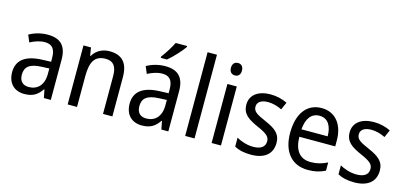

<svg xmlns="http://www.w3.org/2000/svg" viewBox="-67 -1220 3555 1684"><g transform="rotate(15 1711.0 -378.0)"><path d="M261 -546C197 -546 138 -528 93 -502L120 -438C162 -460 206 -476 253 -476C316 -476 349 -443 349 -357V-324L269 -321C117 -316 42 -256 42 -149C42 -49 101 10 193 10C270 10 312 -17 352 -75H355L370 0H433V-364C433 -486 380 -546 261 -546ZM281 -260 349 -263V-213C349 -111 293 -59 216 -59C164 -59 130 -87 130 -149C130 -218 170 -256 281 -260Z M821 -546C760 -546 702 -518 671 -463H666L654 -536H586V0H671V-278C671 -408 705 -473 806 -473C876 -473 907 -430 907 -345V0H992V-355C992 -487 934 -546 821 -546Z M1465 -756V-766H1362C1340 -721 1302 -661 1269 -618V-606H1325C1370 -642 1440 -718 1465 -756ZM1328 -546C1264 -546 1205 -528 1160 -502L1187 -438C1229 -460 1273 -476 1320 -476C1383 -476 1416 -443 1416 -357V-324L1336 -321C1184 -316 1109 -256 1109 -149C1109 -49 1168 10 1260 10C1337 10 1379 -17 1419 -75H1422L1437 0H1500V-364C1500 -486 1447 -546 1328 -546ZM1348 -260 1416 -263V-213C1416 -111 1360 -59 1283 -59C1231 -59 1197 -87 1197 -149C1197 -218 1237 -256 1348 -260Z M1738 0V-760H1653V0Z M1937 -738C1907 -738 1886 -720 1886 -681C1886 -644 1907 -625 1937 -625C1965 -625 1986 -644 1986 -681C1986 -719 1965 -738 1937 -738ZM1978 -536H1893V0H1978Z M2443 -147C2443 -231 2390 -268 2301 -307C2212 -346 2182 -364 2182 -409C2182 -449 2217 -475 2279 -475C2324 -475 2367 -462 2406 -443L2436 -511C2391 -533 2341 -546 2283 -546C2174 -546 2100 -494 2100 -405C2100 -319 2156 -284 2247 -243C2335 -205 2360 -181 2360 -140C2360 -92 2326 -62 2252 -62C2196 -62 2138 -82 2101 -104V-23C2138 -2 2186 10 2252 10C2370 10 2443 -44 2443 -147Z M2748 -546C2616 -546 2535 -443 2535 -264C2535 -94 2621 10 2768 10C2831 10 2876 -1 2925 -25V-100C2875 -75 2831 -63 2774 -63C2677 -63 2624 -127 2622 -252H2948V-306C2948 -447 2875 -546 2748 -546ZM2747 -476C2826 -476 2861 -409 2861 -320H2623C2631 -421 2674 -476 2747 -476Z M3381 -147C3381 -231 3328 -268 3239 -307C3150 -346 3120 -364 3120 -409C3120 -449 3155 -475 3217 -475C3262 -475 3305 -462 3344 -443L3374 -511C3329 -533 3279 -546 3221 -546C3112 -546 3038 -494 3038 -405C3038 -319 3094 -284 3185 -243C3273 -205 3298 -181 3298 -140C3298 -92 3264 -62 3190 -62C3134 -62 3076 -82 3039 -104V-23C3076 -2 3124 10 3190 10C3308 10 3381 -44 3381 -147Z"/></g></svg>

Font: Noto Sans Gurmukhi UI SemiCondensed
Style: Regular
Weight: 400
Width: 4
Designer: Jelle Bosma - Monotype Design Team
Foundry: Monotype Imaging Inc.
Version: Version 2.004